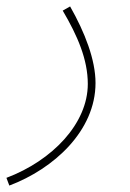

<svg xmlns="http://www.w3.org/2000/svg" viewBox="-25 -347 403 597"><path d="M4 230C142 178 272 60 272 -89C272 -161 239 -246 193 -327L170 -314C216 -236 248 -162 248 -86C248 37 138 152 -5 206Z"/></svg>

Font: Noto Sans Arabic Thin
Style: Regular
Weight: 100
Designer: Monotype Design Team, Nadine Chahine, Nizar Qandah and Khaled Hosny
Foundry: Monotype Imaging Inc.
Version: Version 2.012